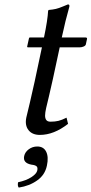

<svg xmlns="http://www.w3.org/2000/svg" viewBox="-20 -598 412 865"><path d="M147.9 62Q176.3 62 188 85.4Q199.7 108.9 191.4 147.9Q182.6 190.4 147.5 214.8Q112.8 239.7 64.5 247.1Q58.1 239.3 61.5 223.1Q98.1 215.3 121.6 200Q145 184.6 147.9 169.9Q150.9 156.2 144.3 150.9Q137.7 145.5 122.6 144Q82 136.7 88.9 105Q92.8 86.9 109.6 74.5Q126.5 62 147.9 62ZM178.2 -429.2Q194.8 -508.3 196.8 -549.8L199.7 -553.2Q218.3 -554.7 231.7 -557.9Q245.1 -561 263.4 -568.8Q281.7 -576.7 286.1 -578.1Q294.4 -578.1 292.5 -567.9Q274.9 -506.8 258.3 -429.2H365.2Q369.1 -429.2 370.8 -427.5Q372.6 -425.8 372.1 -422.9L366.7 -397.9Q365.2 -392.1 356.7 -388.4Q348.1 -384.8 339.8 -384.8H249L218.3 -242.2Q210.4 -206.1 200.7 -165L188 -111.8Q183.1 -89.8 183.1 -77.1Q183.1 -64.5 188.7 -57.1Q194.3 -49.8 207.5 -49.8Q228 -49.8 243.2 -53.5Q258.3 -57.1 279.8 -67.9L286.6 -40Q222.7 9.8 159.7 9.8Q125 9.8 108.2 -12Q91.3 -33.7 98.6 -68.8L115.2 -138.2Q128.9 -196.8 136.2 -231L168.9 -384.8H106Q101.6 -384.8 102.5 -389.2L110.4 -424.8Q111.3 -429.2 114.3 -429.2Z"/></svg>

Font: Linux Biolinum G
Style: Italic
Weight: 400
Italic angle: -12°
Designer: Philipp H. Poll
Foundry: Philipp H. Poll
Version: Version 0.5.1